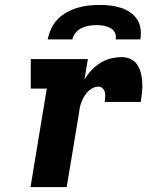

<svg xmlns="http://www.w3.org/2000/svg" viewBox="-20 -760 640 780"><path d="M104 0 170 -400H105V-520H337L323 -437Q335 -457 351.5 -474.5Q368 -492 388 -504.5Q408 -517 430.5 -522.5Q453 -528 474 -528Q494 -528 511 -520Q528 -512 538 -496.5Q548 -481 552.5 -462.5Q557 -444 558 -424.5Q559 -405 557 -385.5Q555 -366 552 -346H405Q407 -356 407.5 -366Q408 -376 406 -385Q404 -394 397 -401Q390 -408 381 -408Q369 -408 358 -403Q347 -398 338 -389Q329 -380 322.5 -369Q316 -358 311.5 -347Q307 -336 304.5 -324Q302 -312 301 -301L251 0ZM174 -600Q178 -622 188 -643.5Q198 -665 214.5 -682Q231 -699 252 -710.5Q273 -722 295.5 -728.5Q318 -735 340.5 -737.5Q363 -740 385 -740Q407 -740 428.5 -737.5Q450 -735 470.5 -728.5Q491 -722 508 -710.5Q525 -699 536.5 -682Q548 -665 551 -643.5Q554 -622 550 -600H450Q453 -615 446.5 -627.5Q440 -640 427.5 -646.5Q415 -653 401 -655.5Q387 -658 372 -658Q357 -658 342 -655.5Q327 -653 312.5 -646.5Q298 -640 287.5 -627.5Q277 -615 274 -600Z"/></svg>

Font: Iosevka Etoile Heavy
Style: Italic
Weight: 900
Italic angle: -9°
Designer: Belleve Invis
Foundry: Belleve Invis
Version: Version 22.1.2; ttfautohint (v1.8.4)